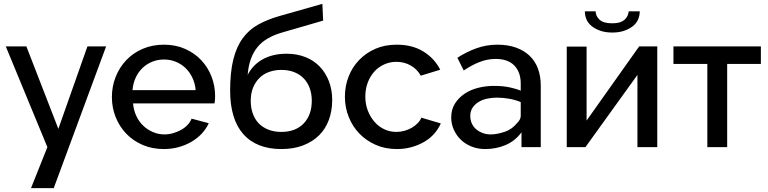

<svg xmlns="http://www.w3.org/2000/svg" viewBox="-20 -764 3988 997"><path d="M531 -523 259 213H141L226 0L10 -523H117L283 -95L434 -523Z M831 10Q770 10 720.5 -11.5Q671 -33 635.5 -70Q600 -107 580.5 -156Q561 -205 561 -260Q561 -315 580.5 -364.5Q600 -414 635.5 -451.5Q671 -489 721 -510.5Q771 -532 832 -532Q892 -532 941.5 -510Q991 -488 1025.5 -451Q1060 -414 1078.5 -366Q1097 -318 1097 -265Q1097 -253 1096 -243Q1095 -233 1094 -227H671Q674 -191 688 -161.5Q702 -132 724 -111Q746 -90 774.5 -78Q803 -66 834 -66Q857 -66 879 -72.5Q901 -79 919.5 -89Q938 -99 953 -114.5Q968 -130 975 -148L1064 -124Q1050 -94 1027.5 -70Q1005 -46 974.5 -28Q944 -10 907.5 0Q871 10 831 10ZM996 -296Q993 -331 979 -360.5Q965 -390 943 -411Q921 -432 892.5 -443.5Q864 -455 831 -455Q799 -455 770.5 -443.5Q742 -432 720 -411Q698 -390 684.5 -360.5Q671 -331 668 -296Z M1440 10Q1376 10 1326 -10Q1276 -30 1242.5 -68.5Q1209 -107 1192 -163.5Q1175 -220 1175 -293Q1175 -389 1191.5 -455Q1208 -521 1240.5 -565.5Q1273 -610 1321 -636.5Q1369 -663 1432 -681L1654 -744L1658 -657L1441 -594Q1401 -582 1370 -564Q1339 -546 1317.5 -520Q1296 -494 1283 -458.5Q1270 -423 1266 -375Q1293 -428 1345 -456.5Q1397 -485 1468 -485Q1522 -485 1566 -467.5Q1610 -450 1640.5 -418Q1671 -386 1688 -342Q1705 -298 1705 -245Q1705 -188 1687.5 -141Q1670 -94 1636.5 -61Q1603 -28 1554 -9Q1505 10 1440 10ZM1440 -79Q1515 -79 1557 -123Q1599 -167 1599 -241Q1599 -276 1588.5 -305.5Q1578 -335 1557.5 -356.5Q1537 -378 1507.5 -389.5Q1478 -401 1440 -401Q1407 -401 1377.5 -390.5Q1348 -380 1327 -359Q1306 -338 1294 -308.5Q1282 -279 1282 -241Q1282 -205 1292.5 -175Q1303 -145 1323 -124Q1343 -103 1373 -91Q1403 -79 1440 -79Z M2041 10Q1980 10 1930.5 -12Q1881 -34 1845.5 -71Q1810 -108 1790.5 -157.5Q1771 -207 1771 -262Q1771 -317 1790 -366Q1809 -415 1844.5 -452Q1880 -489 1929 -510.5Q1978 -532 2040 -532Q2121 -532 2178.5 -496.5Q2236 -461 2266 -402L2165 -371Q2146 -405 2112.5 -424Q2079 -443 2038 -443Q2005 -443 1975 -429.5Q1945 -416 1923.5 -392Q1902 -368 1889.5 -335Q1877 -302 1877 -262Q1877 -223 1890 -189.5Q1903 -156 1925 -131Q1947 -106 1976 -92.5Q2005 -79 2039 -79Q2060 -79 2081 -85Q2102 -91 2119 -101Q2136 -111 2149 -124.5Q2162 -138 2168 -153L2269 -123Q2256 -94 2234.5 -69.5Q2213 -45 2183 -27.5Q2153 -10 2117 0Q2081 10 2041 10Z M2688 0V-77Q2655 -32 2605.5 -11Q2556 10 2500 10Q2462 10 2430 -2.5Q2398 -15 2374.5 -37Q2351 -59 2337 -89.5Q2323 -120 2323 -154Q2323 -195 2342 -225.5Q2361 -256 2392 -277Q2423 -298 2463 -308Q2503 -318 2544 -318Q2593 -318 2628.5 -310Q2664 -302 2684 -293V-331Q2684 -360 2675.5 -383.5Q2667 -407 2650.5 -424Q2634 -441 2609.5 -449.5Q2585 -458 2554 -458Q2512 -458 2471.5 -442.5Q2431 -427 2388 -398L2355 -464Q2401 -494 2453 -513Q2505 -532 2563 -532Q2617 -532 2659 -517Q2701 -502 2730 -474.5Q2759 -447 2773.5 -407.5Q2788 -368 2788 -320V0ZM2664 -124Q2674 -133 2679 -143Q2684 -153 2684 -162V-234Q2655 -246 2622.5 -251.5Q2590 -257 2560 -257Q2536 -257 2511 -252Q2486 -247 2466 -235Q2446 -223 2434 -205Q2422 -187 2422 -162Q2422 -141 2430 -123Q2438 -105 2453 -92.5Q2468 -80 2487 -73Q2506 -66 2528 -66Q2546 -66 2565.5 -70Q2585 -74 2603.5 -80.5Q2622 -87 2637.5 -98.5Q2653 -110 2664 -124Z M2923 0V-522H3026V-138L3299 -523H3393V0H3290V-375L3020 0ZM3159 -595Q3125 -595 3098.5 -604Q3072 -613 3053.5 -627.5Q3035 -642 3026 -662Q3017 -682 3017 -705H3073Q3073 -681 3093 -662Q3113 -643 3159 -643Q3182 -643 3197 -647.5Q3212 -652 3222 -660.5Q3232 -669 3237.5 -680Q3243 -691 3245 -705H3302Q3302 -682 3293 -662Q3284 -642 3265.5 -627.5Q3247 -613 3220.5 -604Q3194 -595 3159 -595Z M3653 0V-432H3477V-523H3931V-432H3756V0Z"/></svg>

Font: Rising Sun Medium
Style: Regular
Weight: 500
Designer: Matt McInerney, Pablo Impallari, Rodrigo Fuenzalida (Raleway font), Stephen Hutchings (Greek), Cristiano Sobral (main ch
Foundry: The Rising Sun Project Authors
Version: Version 4.327; ttfautohint (v1.8.4.7-5d5b-dirty)